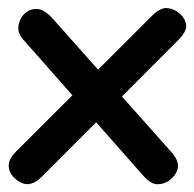

<svg xmlns="http://www.w3.org/2000/svg" viewBox="-20 -592 493 488"><path d="M86.5 -143Q71.5 -128 58.2 -125Q45 -122 34 -127.5Q23 -133 14 -142Q2 -155.5 2.2 -172Q2.5 -188.5 20.5 -206.5L368 -553.5Q389 -574 407.2 -571.2Q425.5 -568.5 438.5 -556Q452 -543 453.2 -527.2Q454.5 -511.5 431 -488ZM344.5 -145 39 -491.5Q23 -509.5 27.5 -529.8Q32 -550 47 -561Q59.5 -570.5 76.5 -569Q93.5 -567.5 115 -543.5L419.5 -201Q436 -179.5 431.5 -162.8Q427 -146 410.5 -133.5Q397 -123.5 380 -123.8Q363 -124 344.5 -145Z"/></svg>

Font: Edu SA Hand Medium
Style: Regular
Weight: 500
Designer: Tina and Corey Anderson, Eben Sorkin, Mirko Velimirovic
Foundry: Google for Education
Version: Version 2.000